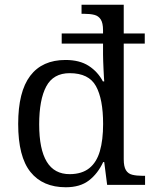

<svg xmlns="http://www.w3.org/2000/svg" viewBox="-20 -780 649 810"><path d="M257.7 10Q160.3 10 108.5 -54.5Q56.7 -119 56.7 -257Q56.7 -393.3 107.5 -460.2Q158.3 -527 256.3 -527Q315.7 -527 354.2 -502.2Q392.7 -477.3 414 -436.7H419.7Q419.3 -440.3 418.5 -454.2Q417.7 -468 416.8 -486.5Q416 -505 415.3 -522.5Q414.7 -540 414.7 -550V-596H240.3V-638.7H414.7V-652.3Q414.7 -683 405 -698Q395.3 -713 378 -717.3Q360.7 -721.7 337 -721.7H324V-760H502V-638.7H590.7V-596H502V-108.3Q502 -77.3 511.2 -62.2Q520.3 -47 538.3 -42.7Q556.3 -38.3 581.3 -38.3H592V0H432L419.7 -96.3H415.3Q392.7 -47.7 355.3 -18.8Q318 10 257.7 10ZM274.7 -45.3Q325.7 -45.7 356.7 -70.5Q387.7 -95.3 401.3 -142.3Q415 -189.3 415 -257Q415 -362 384.8 -416.7Q354.7 -471.3 274 -471.3Q205 -471.3 175.2 -415.5Q145.3 -359.7 145.3 -255.3Q145.3 -150.3 177.3 -97.7Q209.3 -45 274.7 -45.3Z"/></svg>

Font: Noto Serif Hentaigana ExtraLight
Style: Regular
Weight: 200
Designer: Kazuhiro Yamada
Foundry: nipponia
Version: Version 1.000